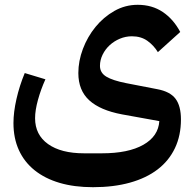

<svg xmlns="http://www.w3.org/2000/svg" viewBox="-20 -539 806 799"><path d="M367 240Q289 240 228 222Q167 204 124 169.5Q81 135 58.5 85.5Q36 36 36 -27Q36 -72 48.5 -127Q61 -182 83 -235L169 -209Q150 -167 138 -123.5Q126 -80 126 -47Q126 22 180 60.5Q234 99 330 99H404Q514 99 576.5 63.5Q639 28 643 -35L488 -63Q397 -80 351.5 -121.5Q306 -163 306 -235Q306 -285 325 -335.5Q344 -386 377.5 -427Q411 -468 456 -493.5Q501 -519 553 -519Q613 -519 657.5 -489Q702 -459 730 -406L637 -322Q620 -350 593.5 -369Q567 -388 529 -388Q503 -388 479 -378Q455 -368 436.5 -351Q418 -334 407 -311.5Q396 -289 396 -265Q396 -236 422.5 -220Q449 -204 505 -193L634 -168Q688 -158 710.5 -128Q733 -98 733 -42Q733 25 708 77.5Q683 130 636 166Q589 202 521 221Q453 240 367 240Z"/></svg>

Font: IBM Plex Sans Arabic SemiBold
Style: Regular
Weight: 600
Designer: Mike Abbink, Paul van der Laan, Pieter van Rosmalen, Wael Morcos, Khajak Apelian
Foundry: Bold Monday
Version: Version 1.1